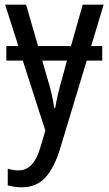

<svg xmlns="http://www.w3.org/2000/svg" viewBox="-20 -557 464 817"><path d="M211 -98Q206 -130 198 -164Q190 -198 179 -232L160 -299H265L247 -233Q223 -150 215 -98ZM72 240Q135 240 173 198.5Q211 157 235 78L349 -299H415V-361H368L421 -537H332L282 -361H142L91 -537H2L58 -361H7V-299H77L173 -1L152 69Q124 168 60 168Q37 168 13 161V232Q25 235 39.5 237.5Q54 240 72 240Z"/></svg>

Font: Noto Sans Display SemiCondensed
Style: Regular
Weight: 400
Width: 4
Designer: Monotype Design team
Foundry: Monotype Imaging Inc.
Version: 1.000